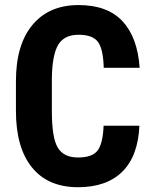

<svg xmlns="http://www.w3.org/2000/svg" viewBox="-20 -741 610 770"><path d="M539.1 -236.8Q533.7 -115.2 470.7 -52.7Q407.7 9.8 293 9.8Q172.4 9.8 108.2 -69.6Q43.9 -148.9 43.9 -295.9V-415.5Q43.9 -562 110.4 -641.4Q176.8 -720.7 294.9 -720.7Q411.1 -720.7 471.4 -655.8Q531.7 -590.8 540 -469.2H396Q394 -544.4 372.8 -573Q351.6 -601.6 294.9 -601.6Q237.3 -601.6 213.4 -561.3Q189.5 -521 188 -428.7V-294.4Q188 -188.5 211.7 -148.9Q235.4 -109.4 293 -109.4Q349.6 -109.4 371.1 -137Q392.6 -164.6 395.5 -236.8Z"/></svg>

Font: Roboto Condensed
Style: Bold
Weight: 700
Designer: Google
Version: Version 2.134; 2016